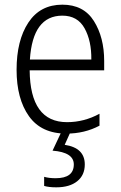

<svg xmlns="http://www.w3.org/2000/svg" viewBox="-20 -562 516 822"><path d="M247 -542Q152 -542 101.5 -465.5Q51 -389 51 -263Q51 -139 104 -64.5Q157 10 264 10Q342 10 406 -24V-75Q340 -39 267 -39Q109 -39 107 -261H426V-301Q426 -402 382 -472Q338 -542 247 -542ZM247 -495Q312 -495 342 -441Q372 -387 371 -307H108Q120 -495 247 -495ZM343 142Q343 71 257 58L283 0H244L205 83Q296 90 296 142Q296 201 218 201Q190 201 169 195V234Q189 240 221 240Q278 240 310.5 214Q343 188 343 142Z"/></svg>

Font: Noto Sans UI SemiCondensed Light
Style: Regular
Weight: 300
Width: 4
Designer: Monotype Design Team
Foundry: Monotype Imaging Inc.
Version: Version 1.901